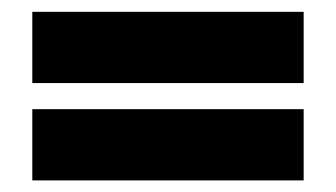

<svg xmlns="http://www.w3.org/2000/svg" viewBox="-20 -508 579 331"><path d="M35.7 -364.8V-487.6H503.5V-364.8ZM35.7 -197V-319.8H503.5V-197Z"/></svg>

Font: Foldit Thin
Style: Regular
Weight: 100
Designer: Sophia Tai
Foundry: Sophia Tai
Version: Version 1.003